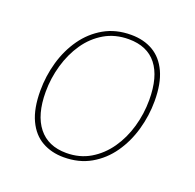

<svg xmlns="http://www.w3.org/2000/svg" viewBox="-100 -632 753 742"><g transform="rotate(20 276.0 -261.0)"><path d="M319 -528Q371 -528 409.5 -505.5Q448 -483 469.5 -436.5Q491 -390 491 -318Q491 -258 474.5 -200Q458 -142 425.5 -95.5Q393 -49 345 -21.5Q297 6 234 6Q184 6 145 -16Q106 -38 84 -85Q62 -132 62 -205Q62 -266 78.5 -323.5Q95 -381 127.5 -427Q160 -473 208 -500.5Q256 -528 319 -528ZM316 -509Q260 -509 216.5 -483.5Q173 -458 143.5 -415Q114 -372 98.5 -318Q83 -264 83 -208Q83 -114 123 -63.5Q163 -13 238 -13Q293 -13 336 -38.5Q379 -64 409 -107Q439 -150 454.5 -204Q470 -258 470 -315Q470 -410 431 -459.5Q392 -509 316 -509Z"/></g></svg>

Font: Bitter Thin
Style: Italic
Weight: 100
Italic angle: -9°
Designer: Sol Matas, and Bitter project Authors
Foundry: Sol Matas
Version: Version 2.002